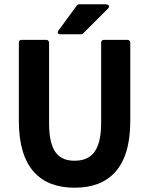

<svg xmlns="http://www.w3.org/2000/svg" viewBox="-20 -852 695 896"><path d="M68 -287C68 -67 170 24 328 24C487 24 588 -67 588 -287V-654C588 -659 583 -666 575 -666H464C459 -666 452 -662 452 -654V-278C452 -140 400 -102 328 -102C257 -102 209 -139 209 -278V-654C209 -659 204 -666 196 -666H80C75 -666 68 -662 68 -654ZM483 -811C501 -829 474 -832 474 -832H349C346 -832 341 -830 339 -827L254 -711C239 -691 264 -692 264 -692H358C361 -692 365 -693 367 -695Z"/></svg>

Font: Falling Sky
Style: Bd
Weight: 700
Designer: Paul D. Hunt
Foundry: Adobe Systems Incorporated
Version: Version 1.02